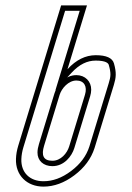

<svg xmlns="http://www.w3.org/2000/svg" viewBox="-20 -687 489 713"><path d="M141.3 6C180.6 6 218.9 -8 256.1 -36C293.4 -64 318.3 -97.7 331 -137L402.9 -372C411.1 -399.1 412.9 -417.2 403.2 -451.5C397.4 -471.8 374.8 -482 335.5 -482C297.5 -482 262.5 -464.7 230.6 -430L303 -667H207L47.8 -146C42.7 -129.3 39.8 -113 39.3 -97C37.1 -35.8 80.1 6 141.3 6ZM263.7 -388C292.3 -388 305.1 -366.3 295.5 -335L236.8 -143C229.1 -117.8 205.8 -90 174.6 -90C140.1 -90 133.1 -111.1 143.8 -146L201.5 -335C208.9 -358.9 234.1 -388 263.7 -388ZM141.3 -14C90.3 -14 57.5 -46.5 59.3 -96.3C59.8 -110.4 62.3 -125 66.9 -140.2L221.8 -647H276L185.8 -351.8L245.3 -416.4C274.6 -448.2 304 -462 335.5 -462C373.6 -462 382.2 -452.1 383.9 -446C392.9 -414.4 391.4 -403 383.7 -377.8L311.9 -143C300.7 -108.2 278.6 -77.9 244.1 -52C209.6 -26 175.7 -14 141.3 -14ZM263.7 -408C221.1 -408 191.4 -370.2 182.4 -340.8L124.6 -151.8C121.4 -141.2 119.3 -131 119.2 -121C118.8 -90.4 141.3 -70 174.6 -70C218.4 -70 246.7 -106.9 256 -137.2L314.7 -329.2C317.2 -337.4 318.6 -345.6 318.7 -353.6C319 -384.7 296.3 -408 263.7 -408Z"/></svg>

Font: Din Kursivschrift
Style: EngGhost
Weight: 400
Version: Version 1.089